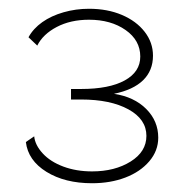

<svg xmlns="http://www.w3.org/2000/svg" viewBox="-20 -831 423 438"><path d="M190 -413Q128 -413 86 -439Q44 -465 39 -507L58 -520Q60 -500 77.5 -481Q95 -462 124.5 -451Q154 -440 190 -440Q242 -440 278 -462.5Q314 -485 314 -521Q314 -559 273 -581.5Q232 -604 165 -604H142V-628H165Q229 -628 264.5 -647.5Q300 -667 300 -702Q300 -739 266.5 -762.5Q233 -786 183 -786Q141 -786 109.5 -769.5Q78 -753 65 -727L45 -746Q56 -766 76.5 -780.5Q97 -795 125 -803Q153 -811 183 -811Q225 -811 258 -797Q291 -783 310 -758.5Q329 -734 329 -704Q329 -670 306.5 -648Q284 -626 240 -617Q286 -610 313.5 -582.5Q341 -555 341 -517Q341 -487 320.5 -463Q300 -439 266 -426Q232 -413 190 -413Z"/></svg>

Font: Raleway Thin ExtraLight
Style: Regular
Weight: 250
Version: Version 4.026